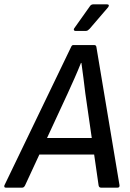

<svg xmlns="http://www.w3.org/2000/svg" viewBox="-47 -862 599 882"><path d="M-20 0Q-25 0 -26.5 -2.5Q-28 -5 -27 -10L279 -645Q283 -655 289 -655H386Q395 -655 396 -645L502 -11Q503 0 493 0H417Q408 0 406 -10L345 -433Q341 -466 336.5 -502Q332 -538 327 -573H325Q311 -538 295.5 -503Q280 -468 264 -433L68 -10Q63 0 55 0ZM118 -152 148 -228H393L401 -152ZM299 -720Q294 -720 292.5 -724Q291 -728 294 -732L365 -832Q371 -842 381 -842H445Q451 -842 452.5 -838.5Q454 -835 450 -829L365 -730Q361 -726 357 -723Q353 -720 348 -720Z"/></svg>

Font: Sofia Sans Semi Condensed Medium
Style: Italic
Weight: 500
Italic angle: -9°
Version: Version 4.100